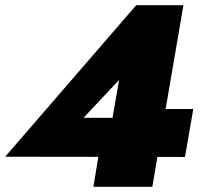

<svg xmlns="http://www.w3.org/2000/svg" viewBox="-22 -720 787 740"><path d="M-2 -116 691 -115 723 -300H577L554 -266H300L437 -412L398 -187L367 -176L338 0H565L685 -700H503Z"/></svg>

Font: Jost Black
Style: Italic
Weight: 900
Italic angle: -5°
Version: Version 3.710